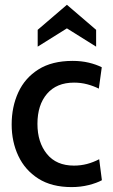

<svg xmlns="http://www.w3.org/2000/svg" viewBox="-20 -752 460 782"><path d="M271.5 10Q190.5 10 136.2 -24.5Q82 -59 54.8 -116.8Q27.5 -174.5 27.5 -245Q27.5 -317 54.5 -375.8Q81.5 -434.5 136.5 -469.2Q191.5 -504 276 -504Q311 -504 341.5 -496.8Q372 -489.5 394.5 -478L382.5 -391Q360.5 -402 335 -408.8Q309.5 -415.5 281.5 -415.5Q210.5 -415.5 171.5 -370Q132.5 -324.5 132.5 -247.5Q132.5 -172.5 171 -125Q209.5 -77.5 281 -77.5Q309 -77.5 334.5 -84.2Q360 -91 384 -103.5L395 -18Q374 -6.5 341 1.8Q308 10 271.5 10ZM133.5 -562V-630.5L252.5 -732.5L371.5 -630.5V-562L252.5 -636.5Z"/></svg>

Font: Cabin SemiCondensedMedium
Style: Regular
Weight: 500
Width: 4
Designer: Pablo Impallari
Foundry: Pablo Impallari. http://www.impallari.com Igino Marini. http://www.ikern.com
Version: Version 3.001